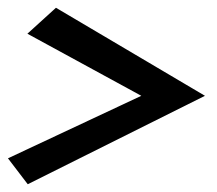

<svg xmlns="http://www.w3.org/2000/svg" viewBox="-35 -476 555 492"><path d="M490.2 -230.5 108.4 -456.1 35.2 -389.6 327.1 -230.5 -14.6 -70.3 36.1 -3.9Z"/></svg>

Font: Geo
Style: Oblique
Weight: 500
Italic angle: -11°
Version: Version 001.2